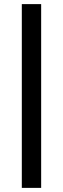

<svg xmlns="http://www.w3.org/2000/svg" viewBox="-20 -745 306 933"><path d="M180 168H86V-725H180Z"/></svg>

Font: Work Sans Medium
Style: Regular
Weight: 500
Designer: Wei Huang
Foundry: Wei Huang
Version: Version 1.500